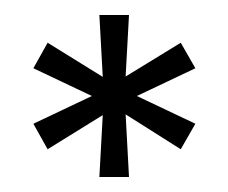

<svg xmlns="http://www.w3.org/2000/svg" viewBox="-20 -824 304 256"><path d="M24.5 -659 102.5 -696 24.5 -733 43.5 -767 117 -721.5 112.5 -804H152L147.5 -722L221 -767L240.5 -733L162.5 -696L240.5 -659L221 -625L147.5 -671.5L152 -588H112.5L117 -670.5L43.5 -625Z"/></svg>

Font: Big Shoulders Stencil Text Thin
Style: Regular
Weight: 400
Version: Version 2.001